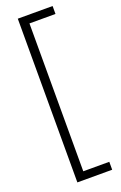

<svg xmlns="http://www.w3.org/2000/svg" viewBox="-179 -788 658 1047"><g transform="rotate(-20 150.0 -265.0)"><path d="M127 164H278V210H76V-740H278V-694H127Z"/></g></svg>

Font: Georama ExtraCondensed Thin Light
Style: Regular
Weight: 300
Version: Version 1.001